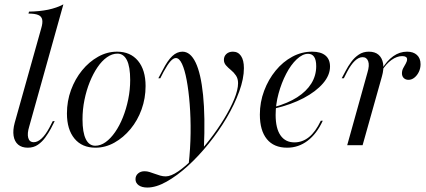

<svg xmlns="http://www.w3.org/2000/svg" viewBox="-20 -661 1938 874"><path d="M106.5 11.3Q79 11.3 62.5 -2.8Q46 -16.9 41.9 -42.7Q37.9 -68.5 46.8 -101.6L167.7 -532.3Q175 -556.5 172.2 -571.4Q169.4 -586.3 154.4 -592.7Q139.5 -599.2 109.7 -599.2L112.1 -608.1Q160.5 -608.9 199.2 -616.9Q237.9 -625 268.5 -641.1L112.9 -84.7Q103.2 -53.2 108.5 -33.5Q113.7 -13.7 133.9 -13.7Q150.8 -13.7 169 -30.2Q187.1 -46.8 204.8 -79.8L220.2 -109.7H229L211.3 -75Q200.8 -55.6 186.3 -35.5Q171.8 -15.3 152.4 -2Q133.1 11.3 106.5 11.3Z M414.5 11.3Q353.2 11.3 319 -30.2Q284.7 -71.8 284.7 -144.4Q284.7 -200.8 303.2 -251.2Q321.8 -301.6 353.6 -340.7Q385.5 -379.8 426.6 -402.8Q467.7 -425.8 512.9 -425.8Q573.4 -425.8 608.1 -384.3Q642.7 -342.7 642.7 -269.4Q642.7 -213.7 624.6 -163.3Q606.5 -112.9 574.2 -73.8Q541.9 -34.7 500.8 -11.7Q459.7 11.3 414.5 11.3ZM413.7 2.4Q437.9 2.4 460.9 -14.1Q483.9 -30.6 504 -59.7Q524.2 -88.7 539.5 -127Q554.8 -165.3 563.7 -208.9Q572.6 -252.4 572.6 -296.8Q572.6 -357.3 557.7 -387.1Q542.7 -416.9 514.5 -416.9Q490.3 -416.9 466.9 -400.4Q443.5 -383.9 423.8 -354.8Q404 -325.8 388.7 -287.9Q373.4 -250 364.5 -206.5Q355.6 -162.9 355.6 -117.7Q355.6 -58.1 370.6 -27.8Q385.5 2.4 413.7 2.4Z M650.8 192.7Q625.8 192.7 611.3 182.3Q596.8 171.8 596.8 154.8Q596.8 138.7 608.5 128.6Q620.2 118.5 637.9 118.5Q650 118.5 661.3 122.2Q672.6 125.8 684.7 130.2Q696.8 134.7 709.3 138.3Q721.8 141.9 734.7 141.9Q758.1 141.9 791.5 119Q825 96 862.1 58.1Q899.2 20.2 935.1 -26.2Q971 -72.6 1000 -120.2Q1029 -167.7 1046.4 -210.1Q1063.7 -252.4 1063.7 -282.3Q1063.7 -303.2 1054 -317.3Q1044.4 -331.5 1031.5 -341.9Q1018.5 -352.4 1008.9 -363.3Q999.2 -374.2 999.2 -388.7Q999.2 -404.8 1010.5 -415.3Q1021.8 -425.8 1040.3 -425.8Q1063.7 -425.8 1077 -406.5Q1090.3 -387.1 1090.3 -350.8Q1090.3 -303.2 1069 -244.4Q1047.6 -185.5 1011.7 -124.6Q975.8 -63.7 929.8 -6.9Q883.9 50 834.7 94.8Q785.5 139.5 737.9 166.1Q690.3 192.7 650.8 192.7ZM838.7 87.9Q846.8 15.3 847.6 -54.8Q848.4 -125 843.5 -186.7Q838.7 -248.4 829.8 -296Q821 -343.5 808.5 -370.2Q796 -396.8 780.6 -396.8Q769.4 -396.8 756.5 -382.7Q743.5 -368.5 725 -334.7L709.7 -304.8H700.8L721 -342.7Q742.7 -385.5 764.1 -405.6Q785.5 -425.8 810.5 -425.8Q846.8 -425.8 870.6 -376.2Q894.4 -326.6 904.4 -228.6Q914.5 -130.6 908.1 15.3Q899.2 26.6 888.3 38.3Q877.4 50 865.3 62.1Q853.2 74.2 838.7 87.9Z M1287.1 11.3Q1226.6 11.3 1194.8 -27.8Q1162.9 -66.9 1162.9 -139.5Q1162.9 -196 1182.3 -247.6Q1201.6 -299.2 1234.7 -339.5Q1267.7 -379.8 1310.5 -402.8Q1353.2 -425.8 1400.8 -425.8Q1440.3 -425.8 1461.3 -408.5Q1482.3 -391.1 1482.3 -358.1Q1482.3 -318.5 1450.4 -281.5Q1418.5 -244.4 1362.1 -214.5Q1305.6 -184.7 1229.8 -166.9V-174.2Q1290.3 -191.1 1332.7 -218.1Q1375 -245.2 1397.2 -281Q1419.4 -316.9 1419.4 -359.7Q1419.4 -387.9 1410.1 -402Q1400.8 -416.1 1382.3 -416.1Q1357.3 -416.1 1330.6 -391.1Q1304 -366.1 1282.7 -325Q1261.3 -283.9 1248 -235.1Q1234.7 -186.3 1234.7 -137.9Q1234.7 -76.6 1256.9 -44.8Q1279 -12.9 1320.2 -12.9Q1356.5 -12.9 1386.3 -36.7Q1416.1 -60.5 1440.3 -111.3H1449.2Q1421.8 -51.6 1380.2 -20.2Q1338.7 11.3 1287.1 11.3Z M1560.5 0 1652.4 -329.8Q1662.9 -363.7 1656 -382.3Q1649.2 -400.8 1630.6 -400.8Q1612.9 -400.8 1595.2 -383.9Q1577.4 -366.9 1560.5 -334.7L1545.2 -304.8H1535.5L1554 -339.5Q1564.5 -359.7 1579 -379.4Q1593.5 -399.2 1613.3 -412.5Q1633.1 -425.8 1658.9 -425.8Q1687.1 -425.8 1703.2 -411.7Q1719.4 -397.6 1723.8 -372.2Q1728.2 -346.8 1718.5 -312.9L1630.6 0ZM1839.5 -297.6Q1826.6 -297.6 1818.1 -305.6Q1809.7 -313.7 1809.7 -327.4Q1809.7 -340.3 1815.7 -351.2Q1821.8 -362.1 1827.4 -372.2Q1833.1 -382.3 1833.1 -391.1Q1833.1 -405.6 1810.5 -405.6Q1787.1 -405.6 1762.5 -388.3Q1737.9 -371 1717.7 -337.9V-345.2Q1741.1 -384.7 1770.2 -405.2Q1799.2 -425.8 1833.1 -425.8Q1861.3 -425.8 1877.8 -410.9Q1894.4 -396 1894.4 -368.5Q1894.4 -350 1886.7 -333.9Q1879 -317.7 1866.5 -307.7Q1854 -297.6 1839.5 -297.6Z"/></svg>

Font: Playfair 144pt Light
Style: Italic
Weight: 300
Italic angle: -15.6°
Designer: Claus Eggers Sørensen
Foundry: Claus Eggers Sørensen
Version: Version 2.001;gftools[0.9.30]